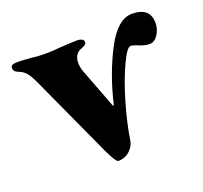

<svg xmlns="http://www.w3.org/2000/svg" viewBox="-90 -554 716 678"><g transform="rotate(-20 268.0 -215.0)"><path d="M199 -61 74 -334Q62 -361 51 -375Q40 -389 23 -395Q13 -399 9 -403.5Q5 -408 5 -417Q5 -429 30 -429Q48 -429 63.5 -427.5Q79 -426 85 -426Q106 -423 134 -423Q163 -423 190 -426Q199 -426 218.5 -427.5Q238 -429 255 -429Q264 -429 271.5 -425.5Q279 -422 279 -415Q279 -408 275 -405Q271 -402 265.5 -399.5Q260 -397 257 -396Q244 -391 237.5 -379.5Q231 -368 231 -353Q231 -337 237 -320L293 -173Q296 -163 299 -173Q324 -279 369 -365Q414 -451 468 -451Q536 -451 536 -392Q536 -369 523 -349Q510 -329 491 -329Q477 -329 458 -336Q454 -337 443.5 -341.5Q433 -346 425 -346Q412 -346 388 -295.5Q364 -245 342 -171Q320 -97 310 -31Q307 -12 289.5 4.5Q272 21 246 21Q235 21 199 -61Z"/></g></svg>

Font: EB Garamond ExtraBold
Style: Regular
Weight: 800
Designer: Georg Duffner and Octavio Pardo
Foundry: Georg Duffner
Version: Version 1.000